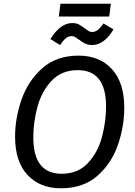

<svg xmlns="http://www.w3.org/2000/svg" viewBox="-20 -1000 726 1032"><path d="M648 -421Q648 -320 613.5 -220.5Q579 -121 503 -54.5Q427 12 308 12Q194 12 127.5 -60Q61 -132 61 -265Q61 -364 95.5 -464Q130 -564 206.5 -632.5Q283 -701 402 -701Q516 -701 582 -628Q648 -555 648 -421ZM159 -262Q159 -66 311 -66Q399 -66 452.5 -123.5Q506 -181 528 -263.5Q550 -346 550 -428Q550 -623 398 -623Q311 -623 257.5 -566Q204 -509 181.5 -426.5Q159 -344 159 -262ZM403 -788Q391 -797 383 -801.5Q375 -806 366 -806Q348 -806 333.5 -794Q319 -782 303 -758L251 -790Q304 -876 368 -876Q390 -876 404 -868.5Q418 -861 437 -847Q450 -837 458 -832.5Q466 -828 475 -828Q491 -828 505.5 -839Q520 -850 536 -874L590 -842Q565 -800 536 -779Q507 -758 477 -758Q454 -758 437.5 -766Q421 -774 403 -788ZM296 -911 305 -980H576L567 -911Z"/></svg>

Font: Fira Sans
Style: Italic
Weight: 400
Italic angle: -8°
Designer: bBox Type GmbH & Carrois Corporate GbR & Edenspiekermann AG
Foundry: bBox Type GmbH & Carrois Corporate GbR & Edenspiekermann AG
Version: Version 4.301